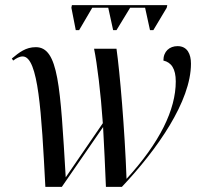

<svg xmlns="http://www.w3.org/2000/svg" viewBox="-20 -725 787 745"><path d="M274 -608H287L338 -695H400L419 -608H432L485 -695H543L562 -608H575L627 -695L629 -705H259L257 -695ZM156 0H220L380 -232C384 -161 388 -75 391 0H453C590 -145 721 -332 721 -478C721 -515 707 -546 669 -546C638 -546 614 -526 614 -490C645 -483 662 -458 662 -409C662 -299 600 -172 471 -31C464 -223 445 -445 432 -536H345C357 -477 371 -364 379 -247L235 -37C214 -390 207 -542 119 -542C80 -542 55 -522 26 -498L31 -490C43 -499 56 -506 68 -506C129 -506 141 -288 156 0Z"/></svg>

Font: Noto Serif Display SemiCondensed
Style: Italic
Weight: 400
Width: 4
Italic angle: -12°
Designer: Monotype Design Team
Foundry: Monotype Imaging Inc.
Version: Version 2.009